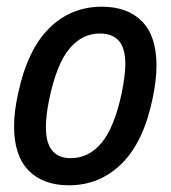

<svg xmlns="http://www.w3.org/2000/svg" viewBox="-20 -542 510 573"><path d="M22 -165Q22 -209 34 -263Q62 -394 127 -458Q192 -522 284 -522Q361 -522 404 -478Q447 -434 447 -347Q447 -303 435 -246Q408 -117 342.5 -53Q277 11 186 11Q108 11 65 -33.5Q22 -78 22 -165ZM343 -263Q354 -318 354 -350Q354 -399 334.5 -420.5Q315 -442 278 -442Q225 -442 187 -396.5Q149 -351 127 -246Q117 -199 117 -162Q117 -70 191 -70Q245 -70 283 -115.5Q321 -161 343 -263Z"/></svg>

Font: Decalotype Medium Italic
Style: Regular
Weight: 500
Italic angle: -12°
Designer: Alfredo Marco Pradil
Foundry: Alfredo Marco Pradil
Version: Version 1.0